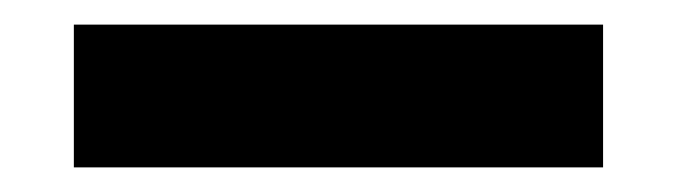

<svg xmlns="http://www.w3.org/2000/svg" viewBox="-20 -746 550 156"><path d="M40 -610V-726H470V-610Z"/></svg>

Font: Hubot Sans SemiExpanded
Style: Bold
Weight: 700
Width: 6
Designer: Deni Anggara
Foundry: GitHub, Inc., Subsidiary of Microsoft Corporation
Version: Version 2.000